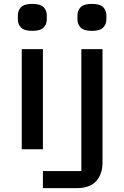

<svg xmlns="http://www.w3.org/2000/svg" viewBox="-20 -769 640 989"><path d="M92 -516H201V0H92ZM201 112H399V-516H508V69Q508 127 476 163.5Q444 200 376 200H201ZM72 -669V-690Q72 -715 88.5 -732Q105 -749 146 -749Q188 -749 204.5 -732Q221 -715 221 -690V-669Q221 -644 204.5 -627Q188 -610 147 -610Q105 -610 88.5 -627Q72 -644 72 -669ZM379 -669V-690Q379 -715 395.5 -732Q412 -749 453 -749Q495 -749 511.5 -732Q528 -715 528 -690V-669Q528 -644 511.5 -627Q495 -610 454 -610Q412 -610 395.5 -627Q379 -644 379 -669Z"/></svg>

Font: IBM Plaex Mono Medium
Style: Regular
Weight: 500
Designer: Mike Abbink, Paul van der Laan, Pieter van Rosmalen
Foundry: Bold Monday
Version: Version 2.003